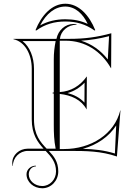

<svg xmlns="http://www.w3.org/2000/svg" viewBox="-20 -808 725 1028"><path d="M330 -692.9C388.5 -692.9 438.8 -678.5 486 -644.6L490 -646.6C457.9 -726.3 402 -788 330 -788C258 -788 202.1 -726.3 170 -646.6L174 -644.6C221.2 -678.5 271.5 -692.9 330 -692.9ZM330 -704.9C280.6 -704.9 235.6 -694.4 194.8 -672C227.2 -734.5 274.2 -773 330 -773C382.8 -772.8 424.8 -733.7 449.5 -680C412.1 -697.5 373.3 -704.9 330 -704.9ZM213.3 -12H129C83 -12 45.6 22 45.6 63.9C45.6 69 46.1 74.4 47 80H49C49 36 84.8 0 129 0H224.5C253.6 30.9 280 59.2 280 110C280 153.1 247 188 206.3 188C166.4 188 134 159.8 134 125C134 101.8 151 83 172 83V79C144.4 79 122 99.6 122 125C122 166.4 159.8 200 206.4 200C253.6 200 292 159.7 292 110C292 57.6 268.4 28.6 241.4 0H352C442.9 0 521.4 1 606 30L625 -217H624C592.4 -89.3 467.2 -10 322 -10H300V-305C361.9 -298.5 415.1 -273.9 443 -223H444L445 -398H444C409.1 -348.3 359.9 -318.9 300 -315V-590H332C435 -590 521.7 -534.5 574 -443H575L576 -630C499.3 -608.7 431.7 -600 352 -600H300.8C305.2 -642.5 343.6 -675.7 390.3 -675.7V-677.7C384.7 -678.8 380 -679.7 374.3 -679.7C329.1 -679.7 291.5 -646.2 282.3 -600H52V-598C113.6 -584.8 150 -517.2 150 -440V-169C150 -88.3 181.4 -46.8 213.3 -12ZM341.6 -309.8C376.8 -319.5 407.6 -338.8 432.8 -365.3L432.2 -258.5C407.8 -284.9 376.8 -300.7 341.6 -309.8ZM423.6 -11.2C498.9 -31.8 563.1 -75.7 602.2 -136.3L595.2 13.9C536.6 -4.2 481.8 -9.5 423.6 -11.2ZM414.3 -590C464.9 -593.3 512.9 -601.1 563.9 -614.3L557.2 -489.7C519.3 -538.2 470.7 -572.6 414.3 -590ZM229.9 -12C196.4 -46.9 162 -85.8 162 -169V-440C162 -500.8 140 -557.4 100.8 -588H278C271.3 -554.3 268 -524.3 268 -490V-315C268 -312.5 263.3 -310.8 258 -310C263.3 -309.2 268 -307.5 268 -305V-140C268 -94.7 269.2 -56.2 278 -12Z"/></svg>

Font: SortefaxS01
Style: Medium
Weight: 500
Designer: gluk
Foundry: gluk
Version: Version 0.261